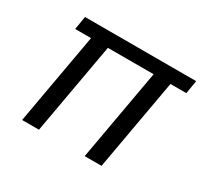

<svg xmlns="http://www.w3.org/2000/svg" viewBox="-114 -675 875 829"><g transform="rotate(30 323.0 -260.5)"><path d="M79 0 160 -455H81L92 -521H646L635 -455H556L475 0H391L472 -455H244L163 0Z"/></g></svg>

Font: DM Sans 10pt
Style: Italic
Weight: 400
Italic angle: -10°
Version: Version 4.004;gftools[0.9.30]